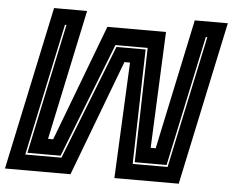

<svg xmlns="http://www.w3.org/2000/svg" viewBox="-62 -759 994 819"><g transform="rotate(5 434.5 -350.0)"><path d="M137 -700H278.5L160 -142H182L370.5 -640H621.5L599.5 -142H621L739.5 -700H881L732 0H456.5L480 -496.5H456L268.5 0H-12ZM189.5 -633 69 -67H224L416.5 -558H541.5L529 -67H678.5L799 -633H792.5L673.5 -75H537L549.5 -565.5H411.5L219.5 -75H77.5L196 -633Z"/></g></svg>

Font: Tourney Thin ExtraBold
Style: Italic
Weight: 800
Italic angle: -12°
Version: Version 1.015